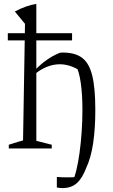

<svg xmlns="http://www.w3.org/2000/svg" viewBox="-20 -760 581 983"><path d="M300 203Q291 203 284.5 202Q278 201 271 200V146Q283 147 297 147.5Q311 148 325 148Q338 148 351.5 147.5Q365 147 379 146L352 166Q362 148 371 111Q380 74 387 24Q394 -26 398 -83.5Q402 -141 402 -198Q402 -276 393.5 -335.5Q385 -395 368 -426L390 -398Q365 -414 338.5 -422.5Q312 -431 286 -431Q253 -431 220.5 -418Q188 -405 159 -381L158 -400Q188 -431 219 -453Q250 -475 287 -490Q291 -490 294.5 -490.5Q298 -491 301 -491Q365 -491 401 -463.5Q437 -436 452.5 -372Q468 -308 468 -197Q468 -102 457 -27.5Q446 47 422 98Q402 152 373.5 177.5Q345 203 300 203ZM25 0V-19Q60 -30 73 -34Q86 -38 98 -41L108 -638L56 -701Q114 -732 166 -740V-39L245 -19V0ZM20 -553V-590H349V-553Z"/></svg>

Font: Piazzolla 24pt Light
Style: Regular
Weight: 300
Designer: Juan Pablo del Peral
Foundry: Huerta Tipografica
Version: Version 2.005